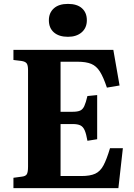

<svg xmlns="http://www.w3.org/2000/svg" viewBox="-20 -966 688 986"><path d="M49 0V-53L93 -59Q111 -61 117.5 -71Q124 -81 124 -111V-606Q124 -631 117 -640.5Q110 -650 90 -653L49 -658V-710H562L594 -527L529 -516Q511 -570 493 -598.5Q475 -627 448.5 -638Q422 -649 378 -649H291V-392H353Q378 -392 391.5 -398Q405 -404 413 -421.5Q421 -439 429 -473L479 -478V-251L429 -243Q423 -278 415 -296.5Q407 -315 393 -322Q379 -329 353 -329H291V-62H398Q443 -62 469 -74Q495 -86 511.5 -117Q528 -148 545 -205H611L588 0ZM329 -777Q283 -777 257 -799.5Q231 -822 231 -862Q231 -900 256.5 -923Q282 -946 329 -946Q376 -946 401 -923.5Q426 -901 426 -862Q426 -823 399.5 -800Q373 -777 329 -777Z"/></svg>

Font: Literata 36pt
Style: Bold
Weight: 700
Designer: Latin by Veronika Burian and Jose Scaglione. Greek by Irene Vlachou. Cyrillic by Vera Evstafieva.
Foundry: TypeTogether
Version: Version 3.002